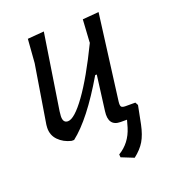

<svg xmlns="http://www.w3.org/2000/svg" viewBox="-118 -552 712 800"><g transform="rotate(-20 238.0 -152.0)"><path d="M120 4Q86 -4 64 -26.5Q42 -49 43 -82L44 -95L86 -353L94 -458L167 -464L115 -129L113 -108Q112 -78 134 -78Q163 -78 215 -150Q267 -222 331 -354V-359L337 -456L409 -462L360 -83Q358 -66 362 -60.5Q366 -55 381 -55H424L431 -42L415 39Q406 82 390 109Q374 136 343 160L288 138L287 125Q339 94 358 32L367 0H339Q284 0 293 -65L313 -220H306Q211 -58 131 4Z"/></g></svg>

Font: Alegreya Sans
Style: Italic
Weight: 400
Italic angle: -7°
Designer: Juan Pablo del Peral
Foundry: Huerta Tipografica
Version: Version 2.007